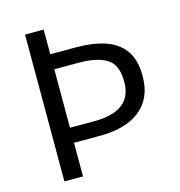

<svg xmlns="http://www.w3.org/2000/svg" viewBox="-108 -829 868 926"><g transform="rotate(-15 325.5 -366.5)"><path d="M100 0V-733H193V-610H325Q406 -610 467 -589.5Q528 -569 562 -522Q596 -475 596 -394Q596 -317 562 -267Q528 -217 467 -192.5Q406 -168 325 -168H193V0ZM193 -243H313Q507 -243 503 -394Q503 -474 455.5 -504.5Q408 -535 313 -535H193Z"/></g></svg>

Font: Noto Sans CJK KR Regular (TTF)
Style: Regular
Weight: 400
Designer: Ryoko NISHIZUKA 西塚涼子 (kana & ideographs); Paul D. Hunt (Latin, Greek & Cyrillic); Wenlong ZHANG 张文龙 (bopomofo); Sandoll 
Foundry: Adobe Systems Incorporated
Version: Version 1.004;PS 1.004;hotconv 1.0.82;makeotf.lib2.5.63406